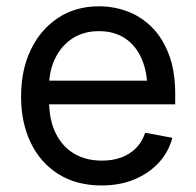

<svg xmlns="http://www.w3.org/2000/svg" viewBox="-20 -564 607 596"><path d="M295.9 11.7Q217.8 11.7 161.9 -23.2Q106 -58.1 75.7 -120.4Q45.4 -182.6 45.4 -264.6Q45.4 -346.7 75.7 -409.7Q106 -472.7 160.4 -508.5Q214.8 -544.4 287.1 -544.4Q334 -544.4 376.5 -528.3Q418.9 -512.2 452.1 -478.8Q485.4 -445.3 504.6 -394Q523.9 -342.8 523.9 -272V-240.2H100.1V-313.5H476.6L437.5 -286.6Q437.5 -340.3 419.9 -381.1Q402.3 -421.9 368.9 -444.6Q335.4 -467.3 287.1 -467.3Q238.8 -467.3 204.1 -444.1Q169.4 -420.9 150.9 -382.1Q132.3 -343.3 132.3 -296.4V-251.5Q132.3 -193.4 152.3 -151.6Q172.4 -109.9 209.2 -87.6Q246.1 -65.4 296.4 -65.4Q330.1 -65.4 356.9 -75.4Q383.8 -85.4 402.6 -104.7Q421.4 -124 430.7 -151.9L515.1 -136.2Q503.4 -92.3 472.9 -59.1Q442.4 -25.9 397.2 -7.1Q352.1 11.7 295.9 11.7Z"/></svg>

Font: Inter 20pt
Style: Regular
Weight: 400
Version: Version 4.001;git-66647c0bb